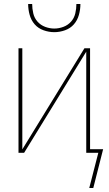

<svg xmlns="http://www.w3.org/2000/svg" viewBox="-20 -760 540 955"><path d="M250 -600Q223 -600 196.5 -609.5Q170 -619 152.5 -639Q135 -659 127.5 -686Q120 -713 120 -740H140Q140 -717 145.5 -693.5Q151 -670 166.5 -652.5Q182 -635 204.5 -626.5Q227 -618 250 -618Q273 -618 295.5 -626.5Q318 -635 333.5 -652.5Q349 -670 354.5 -693.5Q360 -717 360 -740H380Q380 -713 372.5 -686Q365 -659 347.5 -639Q330 -619 303.5 -609.5Q277 -600 250 -600ZM444 175H424L469 0H409V-503L100 0H72V-520H91V-17L400 -520H428V-18H493Z"/></svg>

Font: Iosevka SS04 Thin
Style: Regular
Weight: 100
Monospace: yes
Designer: Belleve Invis
Foundry: Belleve Invis
Version: Version 19.0.0; ttfautohint (v1.8.4)